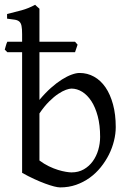

<svg xmlns="http://www.w3.org/2000/svg" viewBox="-25 -777 553 811"><path d="M292 -556.6H141.6V-355Q166 -384.3 190.2 -405.8Q214.4 -427.2 236.6 -441.2Q258.8 -455.1 277.8 -461.9Q296.9 -468.8 311 -468.8Q344.2 -468.8 372.3 -453.1Q400.4 -437.5 420.7 -408Q440.9 -378.4 452.4 -335.9Q463.9 -293.5 463.9 -240.2Q463.9 -211.9 456.5 -182.1Q449.2 -152.3 435.1 -124Q420.9 -95.7 400.4 -70.3Q379.9 -44.9 353.8 -26.1Q327.6 -7.3 296.4 3.7Q265.1 14.6 229 14.6Q219.7 14.6 203.4 10.5Q187 6.3 165.8 -1.5Q144.5 -9.3 119.6 -20.8Q94.7 -32.2 68.4 -46.9V-556.6H5.9L-4.9 -567.4Q-2.4 -575.2 -0.2 -584Q2 -592.8 5.9 -600.6H68.4V-632.8Q68.4 -655.3 65.9 -667.5Q63.5 -679.7 56.6 -685.8Q49.8 -691.9 37.4 -693.8Q24.9 -695.8 4.9 -698.2V-717.8Q37.1 -725.6 66.4 -733.6Q95.7 -741.7 123.5 -756.8L128.4 -752Q131.3 -749 134.3 -746.6Q137.7 -743.7 141.6 -740.2V-600.6H292L302.7 -588.4ZM397.9 -199.2Q397.9 -248 387.9 -285.9Q377.9 -323.7 361.1 -349.6Q344.2 -375.5 322.3 -389.2Q300.3 -402.8 276.9 -402.8Q268.1 -402.8 253.7 -397.7Q239.3 -392.6 221.2 -380.6Q203.1 -368.7 182.6 -348.4Q162.1 -328.1 141.6 -297.9V-99.1Q161.1 -84.5 181.4 -74.7Q201.7 -64.9 220 -59.3Q238.3 -53.7 253.2 -51.3Q268.1 -48.8 276.9 -48.8Q306.6 -48.8 329.1 -61.8Q351.6 -74.7 366.9 -95.9Q382.3 -117.2 390.1 -144Q397.9 -170.9 397.9 -199.2Z"/></svg>

Font: Gentium Unicode
Style: Regular
Weight: 400
Version: Version 1.009